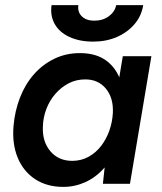

<svg xmlns="http://www.w3.org/2000/svg" viewBox="-20 -720 633 752"><path d="M383 0 393 -93 461 -500H573L489 0ZM228 12Q164 12 118 -18Q72 -48 49.5 -102Q27 -156 33 -227Q38 -285 58 -337Q78 -389 112 -428Q146 -467 192 -489.5Q238 -512 293 -512Q357 -512 397 -482Q437 -452 454 -399Q471 -346 465 -276Q461 -205 440.5 -151.5Q420 -98 387.5 -61.5Q355 -25 314 -6.5Q273 12 228 12ZM263 -90Q298 -90 327 -106Q356 -122 376.5 -149Q397 -176 408.5 -209Q420 -242 422 -277Q425 -336 395 -372.5Q365 -409 314 -409Q278 -409 248.5 -393.5Q219 -378 196.5 -352Q174 -326 161.5 -293Q149 -260 148 -225Q145 -166 177 -128Q209 -90 263 -90ZM345 -557Q291 -557 251.5 -575.5Q212 -594 194 -626.5Q176 -659 182 -700H287Q283 -673 300.5 -656Q318 -639 349 -639Q383 -639 406.5 -656.5Q430 -674 435 -700H541Q534 -657 506.5 -625Q479 -593 437.5 -575Q396 -557 345 -557Z"/></svg>

Font: Figtree SemiBold
Style: Italic
Weight: 600
Italic angle: -9.5°
Foundry: Erik Kennedy
Version: Version 2.001;gftools[0.9.30]